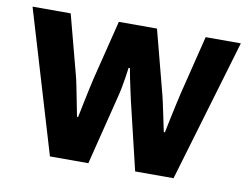

<svg xmlns="http://www.w3.org/2000/svg" viewBox="-63 -613 904 699"><g transform="rotate(10 389.0 -263.0)"><path d="M161 0 4 -526H145L202 -310Q206 -296 211 -271Q216 -246 221 -220.5Q226 -195 229.5 -177Q233 -159 233 -159H237Q237 -159 240.5 -175.5Q244 -192 249 -217Q254 -242 259.5 -267Q265 -292 269 -309L323 -526H464L521 -308Q526 -290 531.5 -265Q537 -240 542 -215.5Q547 -191 550.5 -175Q554 -159 554 -159H558Q558 -159 561 -174Q564 -189 569 -212.5Q574 -236 579.5 -261.5Q585 -287 590 -308L644 -526H774L618 0H476L416 -251Q412 -270 407.5 -290Q403 -310 399.5 -327.5Q396 -345 394 -356Q392 -367 392 -367H387Q387 -367 385.5 -356.5Q384 -346 381.5 -328.5Q379 -311 375 -291Q371 -271 366 -252L303 0Z"/></g></svg>

Font: Archivo VF Beta
Style: Regular
Weight: 400
Designer: Hector Gatti
Foundry: Omnibus-Type
Version: Version 1.002